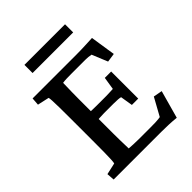

<svg xmlns="http://www.w3.org/2000/svg" viewBox="-204 -838 960 960"><g transform="rotate(-45 275.5 -358.0)"><path d="M484.4 4.9Q457 2 429.7 1Q402.3 0 378.9 0H43L40 -41L101.6 -54.7Q103.5 -59.6 104.5 -78.1Q105.5 -96.7 106 -127.9Q106.4 -159.2 106.4 -201.2V-371.1Q106.4 -414.1 106 -445.8Q105.5 -477.5 104.5 -496.1Q103.5 -514.6 101.6 -518.6L40 -532.2L43 -573.2H353.5Q368.2 -573.2 387.7 -573.7Q407.2 -574.2 427.7 -575.2Q448.2 -576.2 466.8 -577.1L487.3 -443.4L440.4 -436.5L406.2 -519.5Q396.5 -521.5 386.7 -522.5Q377 -523.4 366.2 -523.4H267.6Q249 -523.4 233.9 -522.9Q218.8 -522.5 206.1 -520.5Q206.1 -515.6 205.6 -498Q205.1 -480.5 204.6 -456.5Q204.1 -432.6 204.1 -406.2V-161.1Q204.1 -137.7 204.6 -116.7Q205.1 -95.7 205.6 -79.6Q206.1 -63.5 206.1 -56.6Q220.7 -55.7 236.8 -54.7Q252.9 -53.7 275.4 -53.7H357.4Q379.9 -53.7 393.1 -54.2Q406.2 -54.7 413.6 -55.7Q420.9 -56.6 426.8 -57.6L478.5 -151.4L525.4 -142.6ZM371.1 -199.2 360.4 -264.6Q354.5 -266.6 341.8 -267.6Q329.1 -268.6 311.5 -268.6H244.1Q230.5 -268.6 215.8 -267.6Q201.2 -266.6 186.5 -265.6V-323.2Q201.2 -322.3 215.8 -321.8Q230.5 -321.3 244.1 -321.3H311.5Q329.1 -321.3 341.8 -322.3Q354.5 -323.2 360.4 -323.2L371.1 -390.6H416V-199.2ZM132.8 -720.7H419.9V-663.1H132.8Z"/></g></svg>

Font: Crimson Pro Medium
Style: Regular
Weight: 500
Designer: Jacques Le Bailly
Foundry: Baron von Fonthausen
Version: Version 1.003